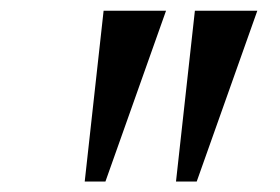

<svg xmlns="http://www.w3.org/2000/svg" viewBox="-20 -846 534 366"><path d="M296.5 -825.5 181 -500H141.5L177.5 -825.5ZM470.5 -825.5 355 -500H315.5L351.5 -825.5Z"/></svg>

Font: Merriweather 96pt
Style: Bold Italic
Weight: 700
Italic angle: -7.8°
Version: Version 2.101